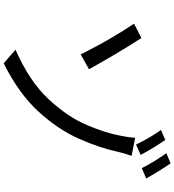

<svg xmlns="http://www.w3.org/2000/svg" viewBox="28 -922 944 1040"><g transform="rotate(90 500.0 -402.0)"><path d="M249 -14Q420 -89 516.5 -192.5Q613 -296 657 -400Q701 -504 715 -582Q726 -635 726 -662L824 -643Q809 -598 803 -571Q781 -469 731 -356.5Q681 -244 584 -138Q487 -32 323 50ZM186 -696Q277 -554 355 -412L275 -367Q190 -536 108 -656ZM738 -825Q782 -762 819 -692L763 -667Q728 -740 684 -802ZM865 -854Q908 -791 947 -722L891 -698Q854 -769 810 -831Z"/></g></svg>

Font: Gothic Nguyen
Style: Regular
Weight: 400
Designer: MORI Takayuki
Version: Version 1.220;July 21, 2023;FontCreator 14.0.0.2814 64-bit